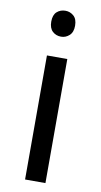

<svg xmlns="http://www.w3.org/2000/svg" viewBox="-85 -777 428 817"><g transform="rotate(10 129.0 -368.5)"><path d="M173 -536V0H85V-536ZM130 -737Q150 -737 165.5 -723.5Q181 -710 181 -681Q181 -653 165.5 -639Q150 -625 130 -625Q108 -625 93 -639Q78 -653 78 -681Q78 -710 93 -723.5Q108 -737 130 -737Z"/></g></svg>

Font: lhindi05
Style: Book
Weight: 400
Designer: Jelle Bosma - Monotype Design Team
Foundry: Monotype Imaging Inc.
Version: Version 2.003